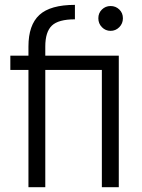

<svg xmlns="http://www.w3.org/2000/svg" viewBox="-20 -777 588 797"><path d="M98.1 0V-486.8H22.9V-545.9H98.1V-584Q98.1 -673.3 143.6 -715.1Q189 -756.8 291 -756.8V-696.8Q222.7 -696.8 195.3 -670.7Q168 -644.5 168 -584V-545.9H473.1V0H402.8V-486.8H168V0ZM439 -752Q460.4 -752 475.3 -737.5Q490.2 -723.1 490.2 -701.2Q490.2 -679.2 475.1 -664.1Q460 -648.9 439 -648.9Q418 -648.9 403.1 -664.1Q388.2 -679.2 388.2 -701.2Q388.2 -723.1 403.1 -737.5Q418 -752 439 -752Z"/></svg>

Font: SVN-Poppins Light
Style: Regular
Weight: 300
Designer: Ninad Kale (Devanagari), Jonny Pinhorn (Latin)
Foundry: Indian Type Foundry
Version: Version 3.002 2017